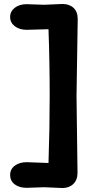

<svg xmlns="http://www.w3.org/2000/svg" viewBox="-20 -859 492 966"><path d="M202 83 114 86Q77 86 54 68.5Q31 51 31 21.5Q31 -8 54.5 -25.5Q78 -43 114 -43L224 -39Q230 -212 230 -379Q230 -546 224 -712Q224 -712 114 -709Q78 -709 54.5 -727Q31 -745 31 -773.5Q31 -802 54.5 -820Q78 -838 114 -838L202 -835L294 -839Q329 -839 350 -819.5Q371 -800 371 -763L365 -375L370 11Q370 46 349 66.5Q328 87 294 87Z"/></svg>

Font: Delius Unicase
Style: Bold
Weight: 700
Designer: Natalia Raices
Foundry: Natalia Raices
Version: Version 1.001